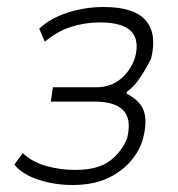

<svg xmlns="http://www.w3.org/2000/svg" viewBox="-20 -520 509 548"><path d="M187 8Q136 8 90 -7Q44 -22 21 -50L45 -83Q71 -58 111 -46.5Q151 -35 194 -35Q261 -35 295 -62Q329 -89 343 -126Q356 -180 332 -205Q308 -230 250 -230H125L131 -271H256Q295 -271 323.5 -294Q352 -317 365 -354Q379 -405 354.5 -430.5Q330 -456 265 -456Q222 -456 182 -443Q142 -430 108 -401L92 -438Q123 -468 173 -484Q223 -500 276 -500Q364 -500 396.5 -461Q429 -422 411 -352Q405 -340 395 -322.5Q385 -305 372.5 -288Q360 -271 342 -258L341 -253Q382 -232 391.5 -200Q401 -168 386 -117Q375 -84 349 -55.5Q323 -27 283 -9.5Q243 8 187 8Z"/></svg>

Font: Nunito Sans 7pt Condensed ExtraLight
Style: Italic
Weight: 250
Width: 3
Italic angle: -9°
Designer: Vernon Adams
Foundry: Vernon Adams
Version: Version 3.101;gftools[0.9.27]